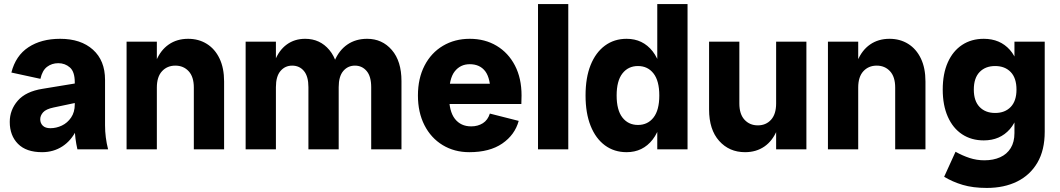

<svg xmlns="http://www.w3.org/2000/svg" viewBox="-20 -735 5215 945"><path d="M361 0Q355 -26 351.5 -53Q348 -80 348 -106V-330Q348 -382 324 -403Q300 -424 267 -424Q235 -424 211.5 -406Q188 -388 179 -347L36 -378Q57 -461 120 -502.5Q183 -544 276 -544Q378 -544 437.5 -490.5Q497 -437 497 -342V-118Q497 -59 512 0ZM187 14Q109 14 68.5 -27Q28 -68 28 -135Q28 -194 67.5 -239.5Q107 -285 190 -298L391 -331V-237L244 -206Q206 -198 192 -182Q178 -166 178 -148Q178 -129 190.5 -116.5Q203 -104 228 -104Q257 -104 284.5 -117Q312 -130 330 -156.5Q348 -183 348 -221H382Q382 -149 356.5 -96Q331 -43 287 -14.5Q243 14 187 14Z M934 0V-304Q934 -357 908.5 -384.5Q883 -412 843 -412Q803 -412 777.5 -384.5Q752 -357 752 -304H726Q726 -381 748 -434.5Q770 -488 810.5 -516Q851 -544 906 -544Q958 -544 998 -519Q1038 -494 1060.5 -447Q1083 -400 1083 -334V0ZM603 0V-530H752V0Z M1807 0V-306Q1807 -359 1784.5 -385.5Q1762 -412 1727 -412Q1692 -412 1669.5 -385.5Q1647 -359 1647 -306H1604Q1604 -382 1626.5 -435Q1649 -488 1690 -516Q1731 -544 1787 -544Q1861 -544 1908.5 -489Q1956 -434 1956 -336V0ZM1189 0V-530H1338V0ZM1498 0V-306Q1498 -359 1476 -385.5Q1454 -412 1418 -412Q1383 -412 1360.5 -385.5Q1338 -359 1338 -306H1312Q1312 -382 1332.5 -435Q1353 -488 1391.5 -516Q1430 -544 1482 -544Q1555 -544 1601 -489Q1647 -434 1647 -336V0Z M2290 14Q2216 14 2158.5 -21Q2101 -56 2069 -119Q2037 -182 2037 -265Q2037 -349 2069.5 -412Q2102 -475 2160 -509.5Q2218 -544 2292 -544Q2367 -544 2424.5 -509.5Q2482 -475 2514.5 -412.5Q2547 -350 2547 -265Q2547 -254 2546.5 -244Q2546 -234 2546 -223H2120V-323H2436L2395 -265Q2395 -349 2368.5 -384Q2342 -419 2292 -419Q2246 -419 2218 -383.5Q2190 -348 2190 -265Q2190 -187 2219 -150Q2248 -113 2299 -113Q2332 -113 2356.5 -128.5Q2381 -144 2391 -176L2533 -140Q2514 -71 2452 -28.5Q2390 14 2290 14Z M2628 0V-715H2777V0Z M3064 14Q3003 14 2957.5 -19.5Q2912 -53 2887 -115.5Q2862 -178 2862 -265Q2862 -353 2887 -415Q2912 -477 2957.5 -510.5Q3003 -544 3064 -544Q3144 -544 3192.5 -482Q3241 -420 3241 -304V-226Q3241 -111 3192.5 -48.5Q3144 14 3064 14ZM3120 -120Q3168 -120 3196.5 -156.5Q3225 -193 3225 -265Q3225 -337 3196.5 -373.5Q3168 -410 3120 -410Q3072 -410 3043.5 -373.5Q3015 -337 3015 -265Q3015 -193 3043.5 -156.5Q3072 -120 3120 -120ZM3215 0V-139L3234 -265L3215 -383V-715H3364V0Z M3647 14Q3569.2 14 3519.6 -41.5Q3470 -97 3470 -196V-530H3619V-226Q3619 -173.1 3644.5 -145.6Q3670 -118 3710 -118Q3750 -118 3775 -145.6Q3800 -173.1 3800 -226H3827Q3827 -150 3805 -96Q3783 -42 3742.5 -14Q3702 14 3647 14ZM3800 0V-530H3949V0Z M4386 0V-304Q4386 -357 4360.5 -384.5Q4335 -412 4295 -412Q4255 -412 4229.5 -384.5Q4204 -357 4204 -304H4178Q4178 -381 4200 -434.5Q4222 -488 4262.5 -516Q4303 -544 4358 -544Q4410 -544 4450 -519Q4490 -494 4512.5 -447Q4535 -400 4535 -334V0ZM4055 0V-530H4204V0Z M4837 190Q4769 190 4718.5 175Q4668 160 4627 135L4683 12Q4717 31 4752 42.5Q4787 54 4825 54Q4869 54 4902.5 39Q4936 24 4954.5 -6Q4973 -36 4973 -80V-177L4992 -294L4973 -393V-530H5122V-87Q5122 4 5086 65.5Q5050 127 4986 158.5Q4922 190 4837 190ZM4822 -44Q4761 -44 4715.5 -74Q4670 -104 4645 -160.5Q4620 -217 4620 -294Q4620 -372 4645 -428Q4670 -484 4715.5 -514Q4761 -544 4822 -544Q4902 -544 4950.5 -489.5Q4999 -435 4999 -334V-255Q4999 -155 4950.5 -99.5Q4902 -44 4822 -44ZM4878 -179Q4926 -179 4954.5 -208.5Q4983 -238 4983 -294Q4983 -351 4954.5 -380.5Q4926 -410 4878 -410Q4830 -410 4801.5 -380.5Q4773 -351 4773 -294Q4773 -238 4801.5 -208.5Q4830 -179 4878 -179Z"/></svg>

Font: Radio Canada Big
Style: Regular
Weight: 400
Designer: Étienne Aubert Bonn
Foundry: Coppers and Brasses
Version: Version 1.001